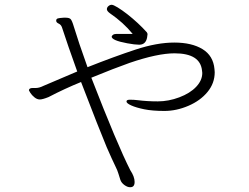

<svg xmlns="http://www.w3.org/2000/svg" viewBox="-20 -751 1040 803"><path d="M447 -598Q447 -582 512 -570Q544 -564 562 -564Q589 -564 595 -593Q597 -603 597 -607.5Q597 -612 594 -616Q559 -655 512 -692Q490 -709 472 -720Q454 -731 447 -731Q440 -731 433.5 -725.5Q427 -720 427 -712.5Q427 -705 439 -696Q496 -657 535 -609H466Q451 -609 447 -598ZM826 -446Q826 -415 800.5 -388Q775 -361 730 -344Q685 -327 640 -327Q595 -327 556 -332Q541 -334 523 -334Q509 -334 509 -326.5Q509 -319 529 -310Q549 -301 583 -294Q617 -287 667.5 -287Q718 -287 768 -308.5Q818 -330 848 -366.5Q878 -403 878 -449L877 -462Q872 -518 827 -545.5Q782 -573 709 -573Q636 -573 546.5 -543.5Q457 -514 346 -470Q307 -579 289 -639Q281 -666 275 -671.5Q269 -677 255 -677H246Q229 -676 222 -674Q215 -672 215 -664.5Q215 -657 225 -652.5Q235 -648 239 -637Q263 -563 303 -452Q204 -410 162 -392Q144 -383 130 -383H117Q101 -383 101 -373Q101 -372 107 -362.5Q113 -353 124 -344Q135 -335 146.5 -335Q158 -335 183 -345Q250 -380 319 -408Q397 -205 426 -136Q451 -79 461.5 -58Q472 -37 475.5 -24Q479 -11 483.5 1.5Q488 14 500.5 23Q513 32 524 32H525Q543 32 543 10Q543 -12 525 -39Q471 -145 362 -426Q457 -465 522 -488Q639 -528 710 -528Q818 -528 825 -455Z"/></svg>

Font: LXGW WenKai TC Light
Style: Regular
Weight: 300
Designer: LXGW / Fontworks Inc.
Foundry: LXGW / Fontworks Inc.
Version: Version 1.330